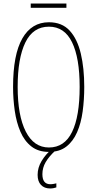

<svg xmlns="http://www.w3.org/2000/svg" viewBox="-20 -850 551 1087"><path d="M457 -358Q457 -286 448 -219.5Q439 -153 416.5 -101.5Q394 -50 355.5 -20Q317 10 257 10Q197 10 157.5 -21Q118 -52 95.5 -104.5Q73 -157 63.5 -223Q54 -289 54 -358Q54 -541 106.5 -632.5Q159 -724 257 -724Q331 -724 374.5 -676.5Q418 -629 437.5 -546.5Q457 -464 457 -358ZM80 -358Q80 -195 126 -105Q172 -15 257 -15Q345 -15 388 -103Q431 -191 431 -358Q431 -522 388 -610.5Q345 -699 257 -699Q167 -699 123.5 -609.5Q80 -520 80 -358ZM356 -830V-806H154V-830ZM220 136Q220 193 265 193Q274 193 284.5 191Q295 189 299 188V211Q293 213 284 215Q275 217 264 217Q231 217 212 197Q193 177 193 140Q193 99 215.5 61.5Q238 24 276 -9L296 0Q257 36 238.5 68Q220 100 220 136Z"/></svg>

Font: Noto Sans ExtraCondensed Thin
Style: Regular
Weight: 100
Width: 2
Designer: Monotype Design Team
Foundry: Monotype Imaging Inc.
Version: Version 2.013; ttfautohint (v1.8.4.7-5d5b)